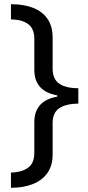

<svg xmlns="http://www.w3.org/2000/svg" viewBox="-20 -734 420 912"><path d="M32 158V86Q84 84 113.5 62.5Q143 41 143 -8V-153Q143 -256 252 -275V-281Q143 -300 143 -403V-549Q143 -598 114 -619.5Q85 -641 32 -642V-714Q94 -714 138 -696.5Q182 -679 206 -644Q230 -609 230 -555V-409Q230 -358 261.5 -336.5Q293 -315 352 -315V-242Q293 -241 261.5 -220Q230 -199 230 -149V0Q230 53 205 88Q180 123 135.5 140.5Q91 158 32 158Z"/></svg>

Font: Noto Sans Adlam
Style: Regular
Weight: 400
Designer: Mark Jamra, Neil Patel
Foundry: JamraPatel LLC
Version: Version 3.001